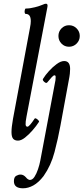

<svg xmlns="http://www.w3.org/2000/svg" viewBox="-20 -745 450 1035"><path d="M77 13Q59 13 50.5 2.5Q42 -8 42 -33Q42 -47 44 -64Q46 -81 50 -104L141 -592Q144 -606 145 -615.5Q146 -625 146 -631Q146 -670 119 -670Q114 -670 113 -677.5Q112 -685 114 -692Q116 -699 119 -699Q142 -699 168.5 -706Q195 -713 211 -720Q221 -725 228 -725Q240 -725 235 -704L123 -117Q117 -86 118 -74Q119 -62 128 -62Q138 -62 167 -106Q170 -109 176 -105.5Q182 -102 187 -96.5Q192 -91 190 -88Q176 -66 155.5 -42.5Q135 -19 114.5 -3Q94 13 77 13ZM352 -493Q328 -493 311.5 -510Q295 -527 295 -551Q295 -575 311.5 -592Q328 -609 352 -609Q376 -609 393 -592Q410 -575 410 -551Q410 -527 393 -510Q376 -493 352 -493ZM104 270Q55 270 55 232Q55 210 67 203Q79 196 91 196Q106 196 119 210Q126 219 132 222Q138 225 141 225Q155 225 166 208Q177 191 185 167Q193 143 197 122L279 -313Q280 -323 280 -330Q280 -339 274 -339Q268 -339 259 -329Q250 -319 235 -301Q231 -296 224.5 -299.5Q218 -303 213.5 -309Q209 -315 212 -320Q224 -340 244 -362Q264 -384 286 -400Q308 -416 326 -416Q358 -416 358 -373Q358 -362 356.5 -347.5Q355 -333 350 -308L306 -69Q293 2 274 74.5Q255 147 215 204Q188 239 160 254.5Q132 270 104 270Z"/></svg>

Font: Junicode Two Beta Condensed Medium
Style: Italic
Weight: 500
Width: 3
Italic angle: -9°
Version: Version 1.053; ttfautohint (v1.8.4)